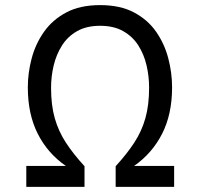

<svg xmlns="http://www.w3.org/2000/svg" viewBox="-20 -732 784 752"><path d="M83 0V-82H238Q167 -131 128 -207.8Q89 -284.5 89 -390Q89 -446.5 104 -503.2Q119 -560 152.2 -607.2Q185.5 -654.5 239.5 -683.2Q293.5 -712 372 -712Q451 -712 505 -683.2Q559 -654.5 591.8 -607.2Q624.5 -560 639.2 -503.2Q654 -446.5 654 -390Q654 -284.5 614.8 -207.8Q575.5 -131 505 -82H662V0H433V-81Q477 -129 506 -173.5Q535 -218 549.5 -269.2Q564 -320.5 564 -389Q564 -433 554 -476Q544 -519 521.8 -554Q499.5 -589 462.5 -610Q425.5 -631 372 -631Q319 -631 282 -610Q245 -589 222.8 -553.8Q200.5 -518.5 190.2 -475.5Q180 -432.5 180 -388Q180 -320 194.5 -269Q209 -218 238 -173.5Q267 -129 311 -81V0Z"/></svg>

Font: Overpass
Style: Regular
Weight: 400
Designer: Delve Withrington, Dave Bailey, Thomas Jockin
Foundry: Delve Fonts LLC
Version: Version 4.000